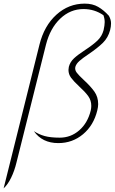

<svg xmlns="http://www.w3.org/2000/svg" viewBox="-63 -780 633 1060"><path d="M155 -534Q181 -638 248.5 -699Q316 -760 405 -760Q448 -760 479 -742Q510 -724 538 -693Q550 -672 550 -651Q550 -633 545 -614Q534 -572 505 -543.5Q476 -515 426 -481Q393 -459 375.5 -443.5Q358 -428 353 -411Q349 -394 361 -378.5Q373 -363 400 -338Q437 -304 458 -274.5Q479 -245 479 -205Q479 -190 474 -170Q454 -88 395.5 -39Q337 10 259 10Q170 10 124 -56Q151 -38 183.5 -29Q216 -20 267 -20Q328 -20 374.5 -60.5Q421 -101 438 -170Q441 -184 441 -195Q441 -226 424 -249.5Q407 -273 374 -303Q344 -331 329.5 -350.5Q315 -370 315 -394Q315 -399 317 -411Q324 -438 345.5 -458Q367 -478 407 -504Q451 -533 475.5 -556.5Q500 -580 509 -614Q515 -641 515 -658Q515 -677 508 -696Q459 -730 398 -730Q325 -730 269.5 -677Q214 -624 191 -534L28 117Q17 163 -1.5 201Q-20 239 -43 260Z"/></svg>

Font: Srisakdi
Style: Regular
Weight: 400
Designer: Cadson Demak Co.,Ltd.
Foundry: Cadson Demak Co.,Ltd.
Version: Version 1.000